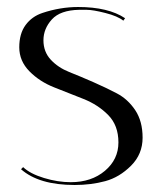

<svg xmlns="http://www.w3.org/2000/svg" viewBox="-20 -524 462 548"><path d="M332 -465Q316 -478 280.5 -487Q245 -496 227 -496Q209 -496 206 -496Q152 -495 128 -468.5Q104 -442 104 -409Q104 -376 125 -353.5Q146 -331 177.5 -318.5Q209 -306 245.5 -290Q282 -274 313.5 -257.5Q345 -241 366 -209.5Q387 -178 387 -131Q387 -84 354 -51Q321 -18 280.5 -7Q240 4 193 4Q91 4 40 -41L46 -47Q66 -28 105.5 -16Q145 -4 182 -4Q241 -4 279.5 -36.5Q318 -69 318 -117.5Q318 -166 289 -195.5Q260 -225 218.5 -241.5Q177 -258 135 -274.5Q93 -291 64 -320.5Q35 -350 35 -389Q35 -428 53 -452.5Q71 -477 101 -487Q152 -504 203 -504Q289 -504 337 -472Z"/></svg>

Font: Italiana
Style: Regular
Weight: 400
Designer: Santiago Orozco
Foundry: Santiago Orozco
Version: Version 001.001